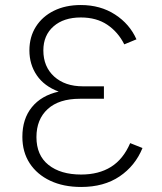

<svg xmlns="http://www.w3.org/2000/svg" viewBox="-20 -732 646 764"><path d="M303 12Q232.5 12 180 -12.8Q127.5 -37.5 98.2 -82.2Q69 -127 69 -187.5Q69 -259 106.8 -305.5Q144.5 -352 213.5 -367.5Q156 -389 126.5 -432.2Q97 -475.5 97 -531.5Q97 -585 122.8 -625.8Q148.5 -666.5 194.5 -689.2Q240.5 -712 301.5 -712Q379.5 -712 437.8 -674.2Q496 -636.5 523 -575.5L474.5 -555.5Q450 -604.5 407 -633.5Q364 -662.5 301.5 -662.5Q233.5 -662.5 193 -627Q152.5 -591.5 152.5 -531.5Q152.5 -466.5 195.5 -427.5Q238.5 -388.5 310 -388.5H393.5V-339H298Q214.5 -339 169.8 -298Q125 -257 125 -186.5Q125 -114 173 -75.8Q221 -37.5 303 -37.5Q373 -37.5 421.8 -68Q470.5 -98.5 498 -162.5L547 -143Q518 -72 455.8 -30Q393.5 12 303 12Z"/></svg>

Font: Overpass ExtraLight
Style: Regular
Weight: 250
Designer: Delve Withrington, Dave Bailey, Thomas Jockin
Foundry: Delve Fonts LLC
Version: Version 4.000